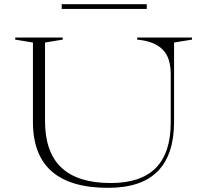

<svg xmlns="http://www.w3.org/2000/svg" viewBox="-20 -888 979 921"><path d="M499 13Q318 13 228 -66Q138 -145 138 -303V-684L53 -698V-708H281V-698L196 -684V-307Q196 -158 274.5 -84Q353 -10 511 -10Q656 -10 727.5 -82.5Q799 -155 799 -301V-531Q799 -570 790 -599.5Q781 -629 761 -649.5Q741 -670 710.5 -682Q680 -694 638 -698V-708H901V-698L815 -684V-304Q815 -146 736.5 -66.5Q658 13 499 13ZM276 -845V-868H684V-845Z"/></svg>

Font: Kalnia SemiExpanded ExtraLight
Style: Regular
Weight: 250
Width: 6
Designer: Frida Medrano
Foundry: Frida Medrano
Version: Version 1.105